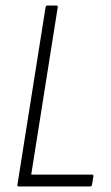

<svg xmlns="http://www.w3.org/2000/svg" viewBox="-20 -675 400 695"><path d="M49 0Q42 0 43 -6L145 -649Q146 -655 152 -655H183Q190 -655 189 -649L93 -43H312Q320 -43 318 -36L313 -6Q312 0 305 0Z"/></svg>

Font: Sofia Sans Condensed Light
Style: Italic
Weight: 300
Italic angle: -9°
Version: Version 4.100